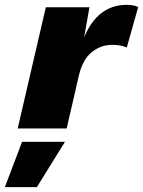

<svg xmlns="http://www.w3.org/2000/svg" viewBox="-83 -530 590 792"><path d="M440 -510Q469 -510 487 -501L440 -334Q416 -345 380 -345Q332 -345 294.5 -314Q257 -283 242 -217L192 0H-10L106 -500H286L264 -376Q320 -510 440 -510ZM-63 242 8 55H185L69 242Z"/></svg>

Font: Elaine Sans ExtraBold
Style: Italic
Weight: 800
Italic angle: -13°
Designer: Wei Huang
Foundry: Wei Huang
Version: Version 2.001;December 24, 2019;FontCreator 12.0.0.2547 64-b